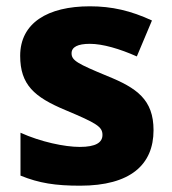

<svg xmlns="http://www.w3.org/2000/svg" viewBox="-20 -579 546 609"><path d="M467 -166C467 -263 414 -300 320 -338C226 -377 207 -387 207 -410C207 -430 227 -440 265 -440C306 -440 360 -424 414 -400L462 -514C395 -545 335 -559 265 -559C131 -559 44 -506 44 -402C44 -310 89 -271 187 -230C287 -188 305 -177 305 -151C305 -127 284 -113 233 -113C185 -113 109 -129 45 -158V-22C104 2 156 10 234 10C394 10 467 -57 467 -166Z"/></svg>

Font: Noto Sans Arabic UI XBd
Style: Regular
Weight: 800
Designer: Monotype Design Team, Nadine Chahine and Nizar Qandah
Foundry: Monotype Imaging Inc.
Version: Version 2.010